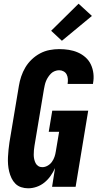

<svg xmlns="http://www.w3.org/2000/svg" viewBox="-20 -1008 540 1036"><path d="M132 8Q112 8 94 2Q76 -4 63 -17Q50 -30 42 -47Q34 -64 29.5 -82.5Q25 -101 23.5 -120.5Q22 -140 23 -160Q24 -180 26 -200Q28 -220 31 -240L82 -545Q86 -570 94.5 -595.5Q103 -621 117 -644.5Q131 -668 151.5 -687.5Q172 -707 196.5 -720Q221 -733 247.5 -738Q274 -743 299 -743Q326 -743 351.5 -739Q377 -735 400 -725Q423 -715 441.5 -698.5Q460 -682 470.5 -659.5Q481 -637 484 -611Q487 -585 482 -559V-555H345V-557Q347 -570 346 -583Q345 -596 339.5 -606.5Q334 -617 323 -623Q312 -629 299 -629Q288 -629 276 -624.5Q264 -620 255.5 -611.5Q247 -603 240 -592.5Q233 -582 228.5 -571Q224 -560 221.5 -548.5Q219 -537 217 -526L166 -221Q164 -209 163 -197Q162 -185 162 -173Q162 -161 164.5 -149.5Q167 -138 172 -128Q177 -118 186.5 -112Q196 -106 208 -106Q223 -106 237 -114Q251 -122 260 -134.5Q269 -147 274 -161.5Q279 -176 281 -190L299 -297H243L262 -411H456L388 0H261L277 -101Q267 -79 253 -59Q239 -39 220 -23.5Q201 -8 178 0Q155 8 132 8ZM314 -788 256 -842 404 -988 476 -922Z"/></svg>

Font: Iosevka Curly Heavy
Style: Italic
Weight: 900
Italic angle: -9°
Monospace: yes
Designer: Belleve Invis
Foundry: Belleve Invis
Version: Version 22.1.2; ttfautohint (v1.8.4)